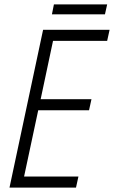

<svg xmlns="http://www.w3.org/2000/svg" viewBox="-20 -849 516 869"><path d="M455 -784 465 -829H224L215 -784ZM324 0 335 -50H89L153 -350H383L394 -400H164L220 -664H465L476 -714H175L23 0Z"/></svg>

Font: Noto Sans UI SemiCondensed Light
Style: Italic
Weight: 300
Width: 4
Designer: Monotype Design Team
Foundry: Monotype Imaging Inc.
Version: 1.001